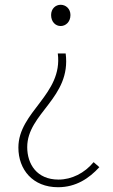

<svg xmlns="http://www.w3.org/2000/svg" viewBox="-20 -560 475 804"><path d="M223 224C298 224 353 187 396 140L372 119C334 165 280 192 225 192C134 192 94 127 94 56C94 -86 279 -150 255 -336H222C244 -164 57 -93 57 58C57 150 117 224 223 224ZM234 -451C255 -451 275 -468 275 -497C275 -524 255 -540 234 -540C213 -540 194 -524 194 -497C194 -468 213 -451 234 -451Z"/></svg>

Font: Noto Sans T Chinese Thin
Style: Regular
Weight: 100
Designer: Ryoko NISHIZUKA (kana & ideographs); Paul D. Hunt (Latin, Greek & Cyrillic); Wenlong ZHANG (bopomofo); Sandoll Communica
Foundry: Adobe Systems Incorporated
Version: Version 1.000;PS 1;hotconv 1.0.78;makeotf.lib2.5.61930